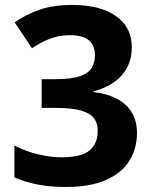

<svg xmlns="http://www.w3.org/2000/svg" viewBox="-20 -744 612 774"><path d="M511.2 -554.2Q511.2 -504.9 490.7 -468.8Q470.2 -432.6 435.3 -409.7Q400.4 -386.7 356.9 -376V-373Q442.9 -362.3 487.5 -320.3Q532.2 -278.3 532.2 -208Q532.2 -145.5 501.7 -96.2Q471.2 -46.9 407.7 -18.6Q344.2 9.8 244.1 9.8Q185.1 9.8 134 0.2Q83 -9.3 38.1 -28.8V-157.2Q84 -133.8 134.3 -121.8Q184.6 -109.9 228 -109.9Q309.1 -109.9 341.6 -137.9Q374 -166 374 -216.8Q374 -246.6 358.9 -267.1Q343.8 -287.6 306.4 -298.3Q269 -309.1 202.1 -309.1H147.9V-424.8H203.1Q269 -424.8 303.5 -437.3Q337.9 -449.7 350.3 -471.4Q362.8 -493.2 362.8 -521Q362.8 -559.1 339.4 -580.6Q315.9 -602.1 261.2 -602.1Q227.1 -602.1 199 -593.5Q170.9 -585 148.4 -573Q126 -561 108.9 -549.8L39.1 -653.8Q81.1 -684.1 137.5 -704.1Q193.8 -724.1 272 -724.1Q382.3 -724.1 446.8 -679.7Q511.2 -635.3 511.2 -554.2Z"/></svg>

Font: Wonky
Style: Regular
Weight: 400
Designer: Monotype Design Team
Foundry: Monotype Imaging Inc.
Version: Version 3.000